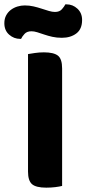

<svg xmlns="http://www.w3.org/2000/svg" viewBox="-59 -857 398 884"><path d="M154 7Q107 7 88.5 -9Q70 -25 70 -67V-608Q81 -610 101.5 -613Q122 -616 143 -616Q188 -616 207.5 -601Q227 -586 227 -542V-1Q216 2 196 4.5Q176 7 154 7ZM55 -832Q76 -832 95.5 -827.5Q115 -823 133 -817Q151 -811 166.5 -806.5Q182 -802 194 -802Q215 -802 226 -814.5Q237 -827 242 -837H247Q276 -837 297.5 -817Q319 -797 319 -765Q319 -723 292.5 -703Q266 -683 226 -683Q202 -683 182 -687.5Q162 -692 144.5 -698Q127 -704 112.5 -708.5Q98 -713 86 -713Q65 -713 54 -701Q43 -689 38 -678H34Q5 -678 -17 -697.5Q-39 -717 -39 -750Q-39 -771 -30.5 -786.5Q-22 -802 -8.5 -812Q5 -822 21.5 -827Q38 -832 55 -832Z"/></svg>

Font: Baloo Bhai 2
Style: Bold
Weight: 700
Designer: Supriya Tembe, Noopur Datye and Ek Type
Foundry: Ek Type
Version: Version 1.640;PS 1.000;hotconv 16.6.51;makeotf.lib2.5.65220;